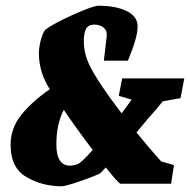

<svg xmlns="http://www.w3.org/2000/svg" viewBox="-20 -642 664 671"><path d="M549 -288Q525 -258 496 -226L457 -179Q500 -126 543 -78L588 -65L578 0H401Q391 -4 350 -57L330 -36Q300 -22 253.5 -6.5Q207 9 196 9Q127 9 72 -23.5Q17 -56 17 -135Q17 -195 55.5 -242Q94 -289 154 -330Q116 -390 116 -454Q116 -477 122.5 -501.5Q129 -526 138 -538Q167 -560 236.5 -591Q306 -622 325 -622Q384 -622 422.5 -603.5Q461 -585 461 -549Q461 -511 427 -430H343L353 -516Q355 -535 342 -545.5Q329 -556 310 -556Q304 -556 296 -554Q273 -548 273 -498Q273 -453 294 -412Q323 -353 405 -246Q429 -278 440 -294L395 -307L407 -368H624L611 -299ZM304 -118Q247 -193 203 -258Q177 -209 177 -137Q177 -63 225 -63Q234 -63 251 -68Q265 -74 304 -118Z"/></svg>

Font: Grenze ExtraBold
Style: Italic
Weight: 800
Italic angle: -10°
Designer: Renata Polastri
Foundry: Omnibus-Type
Version: Version 1.002; ttfautohint (v1.8)